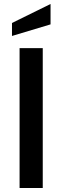

<svg xmlns="http://www.w3.org/2000/svg" viewBox="-20 -941 312 961"><path d="M78 -700H194V0H78ZM40 -826 233 -921V-819L40 -761Z"/></svg>

Font: Cabin SemiBold
Style: Regular
Weight: 600
Designer: Pablo Impallari
Foundry: Pablo Impallari. http://www.impallari.com Igino Marini. http://www.ikern.com
Version: Version 2.200